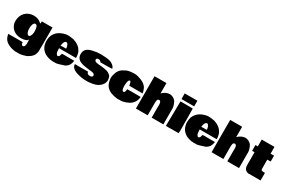

<svg xmlns="http://www.w3.org/2000/svg" viewBox="128 -2247 5793 3945"><g transform="rotate(30 3024.5 -274.0)"><path d="M455.1 -61.5 457 -89.8Q457 -97.2 452.6 -129.4Q446.3 -118.2 435.3 -106.9Q424.3 -95.7 417 -93.8Q363.8 -70.3 287.8 -70.3Q211.9 -70.3 151.6 -101.3Q91.3 -132.3 54.9 -190.9Q18.6 -249.5 18.6 -315.9Q18.6 -382.3 38.3 -433.8Q58.1 -485.4 93.5 -523.4Q128.9 -561.5 181.2 -583.5Q233.4 -605.5 295.4 -605.5Q394.5 -605.5 460.9 -550.3Q473.1 -537.1 486.3 -528.3L493.2 -549.8V-584H619.6L746.6 -584.5L747.1 -128.9Q747.1 -120.6 746.1 -103V-101.1Q745.6 -91.8 745.6 -71.8V-66.4L746.6 -40.5L743.7 -13.2Q743.7 -10.7 743.9 -10.3Q744.1 -9.8 739.7 11.7Q735.4 33.2 729 49.8Q709 103.5 649.4 147.7Q589.8 191.9 545.9 198.2Q541 203.1 526.9 205.8Q512.7 208.5 509.8 209.5V209Q462.4 224.6 419.2 224.6Q376 224.6 374.5 223.6H359.9Q355.5 225.1 336.7 225.1Q317.9 225.1 268.1 213.9L252.4 210.4Q216.8 203.1 187.5 189.5Q118.2 161.6 78.6 115.2Q39.1 68.8 24.9 -13.2L23.9 -17.6Q39.6 -16.6 69.8 -16.6L149.9 -18.1H366.2L365.7 -16.1Q365.7 9.3 376.7 30Q387.7 50.8 405.8 50.8Q437.5 50.8 448.7 14.6Q457.5 -13.7 457.5 -45.4V-55.2Q456.1 -55.2 456.1 -53.2Q455.1 -54.7 455.1 -61.5ZM468.8 -327.1 469.2 -333Q464.8 -474.6 406.7 -474.6Q390.1 -474.6 377.4 -462.4Q356.9 -442.9 349.4 -403.8Q341.8 -364.7 341.8 -335.9L343.3 -318.8V-314.5L342.8 -311V-308.1Q342.8 -268.1 361.8 -230.2Q380.9 -192.4 410.2 -192.4Q442.4 -192.4 463.9 -272.5H461.4Q468.8 -291.5 468.8 -311.5Z M1050.8 -598.6Q1072.8 -605 1097.7 -605Q1122.6 -605 1145 -603L1165.5 -601.1Q1213.9 -596.7 1239.7 -589.8V-590.3L1250 -585.9Q1352.5 -554.2 1409.7 -489.3V-489.7Q1422.9 -474.1 1442.1 -442.6Q1461.4 -411.1 1461.4 -398.9L1465.3 -385.7L1467.8 -371.6Q1477.1 -338.9 1477.1 -316.9Q1477.1 -294.9 1477.5 -283.2H1075.2V-267.1Q1078.1 -255.9 1078.1 -243.7Q1078.1 -231.4 1078.4 -224.4Q1078.6 -217.3 1079.6 -210.7Q1080.6 -204.1 1080.8 -200Q1081.1 -195.8 1083 -190.2Q1085 -184.6 1085.2 -182.6Q1085.4 -180.7 1088.1 -174.8Q1090.8 -168.9 1092.5 -163.8Q1094.2 -158.7 1099.1 -153.8V-154.3L1104.5 -144Q1113.8 -133.8 1129.9 -129.4Q1156.7 -135.3 1166.3 -157.2Q1175.8 -179.2 1182.1 -211.9Q1199.7 -216.8 1231.9 -216.8L1294.4 -215.3H1474.6Q1468.8 -155.8 1439.5 -106H1439.9Q1414.6 -65.9 1360.8 -37.1Q1209 16.1 1166 16.1Q1158.2 16.1 1153.3 15.1H1142.1L1137.7 15.6H1133.3Q1129.4 15.6 1123.5 14.6Q1118.7 17.6 1111.8 17.6L1069.3 12.7Q1065.9 14.2 1055.4 14.2Q1044.9 14.2 1000.5 1V1.5L988.8 -2L977.1 -5.9Q903.8 -27.3 851.6 -81.3Q799.3 -135.3 784.7 -207Q783.2 -215.8 779.3 -233.6Q775.4 -251.5 775.4 -257.8V-281.2Q775.4 -289.6 775.9 -293.9V-301.3Q775.9 -404.8 837.4 -480.2Q898.9 -555.7 1002.4 -586.4L1014.2 -589.8Q1040 -594.2 1051.3 -599.1ZM1196.8 -347.7 1207 -354Q1198.7 -406.7 1191.4 -421.6Q1184.1 -436.5 1177.2 -447.3Q1164.6 -467.8 1143.8 -467.8Q1123 -467.8 1108.4 -447.3Q1082.5 -411.1 1075.7 -345.7Q1106.9 -347.7 1133.3 -347.7Z M2122.6 -457.5 2078.1 -458Q2038.6 -458 1955.6 -457Q1949.7 -473.1 1931.9 -484.4Q1914.1 -495.6 1892.6 -495.6Q1871.1 -495.6 1857.4 -486.1Q1843.8 -476.6 1843.8 -459.5Q1843.8 -442.4 1856.7 -428.7Q1869.6 -415 1893.1 -409.4Q1916.5 -403.8 1939.7 -401.9Q1962.9 -399.9 1993.9 -397.9Q2024.9 -396 2040.8 -393.3Q2056.6 -390.6 2081.1 -387.7Q2124.5 -381.8 2158 -371.8Q2191.4 -361.8 2228 -330.1Q2235.4 -326.7 2247.6 -312Q2269.5 -278.3 2275.4 -214.4Q2272.9 -144 2224.1 -89.6Q2175.3 -35.2 2100.6 -10.7Q2094.7 -7.8 2085.9 -6.8L2069.3 -2.9Q2022 10.7 1987.3 10.7Q1966.3 17.6 1919.9 17.6L1907.7 17.1H1872.1L1866.7 17.6Q1791 17.6 1704.6 -6.8V-6.3Q1520.5 -51.8 1520 -164.6Q1545.9 -162.6 1591.8 -162.6Q1637.7 -162.6 1716.1 -163.3Q1794.4 -164.1 1835 -164.1Q1834.5 -161.1 1834.5 -154.3Q1834.5 -132.8 1856.4 -119.1Q1878.4 -105.5 1907.2 -105.5Q1936 -105.5 1952.6 -116.7Q1969.2 -127.9 1969.2 -145.8Q1969.2 -163.6 1960 -175.5Q1950.7 -187.5 1932.6 -193.4Q1914.6 -199.2 1899.2 -201.9Q1883.8 -204.6 1859.4 -206.5Q1835 -208.5 1823.2 -210.4Q1811.5 -212.4 1788.6 -215.6Q1765.6 -218.8 1748.3 -220.9Q1731 -223.1 1707.8 -227.5Q1684.6 -231.9 1666.7 -236.6Q1648.9 -241.2 1628.4 -249Q1607.9 -256.8 1592.8 -266.1Q1519 -312 1519 -399.9Q1519 -478.5 1563.5 -521.5Q1619.1 -574.7 1744.1 -590.8Q1756.8 -592.8 1780.3 -597.9Q1803.7 -603 1812.5 -603Q1821.3 -603 1824.2 -602.1L1886.2 -605.5L1972.2 -601.6Q1977.1 -601.1 2000.5 -599.6Q2058.6 -595.2 2102.8 -583.3Q2147 -571.3 2187.3 -536.6Q2227.5 -502 2233.4 -461.4L2230 -462.4Z M2684.6 15.1 2645.5 17.6Q2615.7 17.6 2586.9 10.7Q2567.4 10.7 2534.2 0.5Q2422.9 -25.9 2368.2 -90.8L2359.4 -101.1Q2316.9 -155.8 2304.2 -248L2302.7 -258.3Q2300.8 -273.9 2300.8 -295.7Q2300.8 -317.4 2309.1 -354.5Q2339.8 -491.7 2438.5 -543.9L2504.4 -579.1Q2577.6 -605.5 2687 -605.5Q2728.5 -605.5 2763.7 -594.7L2773.4 -591.8Q2772.9 -591.8 2772.9 -592.3H2773.9Q2939.5 -548.3 2994.1 -446.8L2995.1 -443.4Q3019.5 -394 3027.8 -333L3016.6 -336.9H2710.9L2708.5 -355Q2700.7 -411.1 2682.1 -429.7L2672.4 -435.5Q2629.4 -432.6 2624 -318.4Q2623.5 -302.7 2622.6 -299.8L2623 -284.2L2624.5 -255.9Q2624.5 -252.4 2625 -248.5L2629.9 -243.7H2624.5Q2627 -207 2639.9 -187.5Q2652.8 -168 2666 -168Q2690.9 -168 2700.2 -198.2Q2709.5 -228.5 2709.5 -253.4Q2747.1 -255.4 2822.8 -255.4H2841.3L2888.2 -254.9H2935.1L3029.3 -254.4Q3014.2 -97.7 2881.3 -32.7Q2871.6 -29.3 2854.5 -21.5L2835.9 -12.7Q2758.3 17.1 2693.8 17.1Q2687 17.1 2684.6 15.1Z M3713.4 -324.7 3713.9 -172.9V-83.5L3714.4 0.5H3437L3436.5 -249.5L3438 -303.7Q3438 -348.1 3425 -369.9Q3412.1 -391.6 3393.1 -391.6Q3356.9 -391.6 3348.1 -355.5Q3341.8 -330.1 3341.8 -289.1V-226.6L3342.3 -206.1V0L3202.1 0.5H3063L3062.5 -382.3V-765.6Q3160.6 -766.6 3345.2 -766.6L3345.7 -520.5Q3379.9 -559.1 3429 -582Q3478 -605 3518.6 -605Q3559.1 -605 3598.1 -585.4Q3637.2 -565.9 3662.6 -533.7Q3684.1 -500 3699.2 -452.4Q3714.4 -404.8 3714.4 -373Z M4077.1 -770.5 4077.6 -636.7H3776.9Q3776.9 -683.6 3775.9 -703.6L3775.4 -769.5ZM3770.5 -769.5 3775.4 -774.4V-769.5ZM4079.1 -154.8 4079.6 -150.4 4080.1 -77.1Q4080.1 -57.1 4078.1 -29.3Q4076.2 -1.5 4074.7 -0.5L4065.9 0.5H3888.2L3867.7 2.4Q3791.5 2.4 3774.9 0.5V-2.9L3774.4 -12.2V-34.2Q3774.4 -130.4 3777.3 -193.8L3782.7 -569.8V-584.5L3820.8 -585L3829.1 -584.5H3843.3L3855.5 -584L3861.8 -584.5H3897L3904.3 -585L4070.8 -583Q4072.8 -583.5 4073.7 -583.5Q4074.7 -583.5 4074.7 -580.6L4075.2 -534.2Q4075.7 -487.8 4077.1 -409.9Q4078.6 -332 4078.6 -299.8L4078.1 -238.8V-212.9L4079.6 -187V-171.9Q4079.6 -171.4 4079.1 -169.9Z M4388.2 -598.6Q4410.2 -605 4435.1 -605Q4460 -605 4482.4 -603L4502.9 -601.1Q4551.3 -596.7 4577.1 -589.8V-590.3L4587.4 -585.9Q4689.9 -554.2 4747.1 -489.3V-489.7Q4760.3 -474.1 4779.5 -442.6Q4798.8 -411.1 4798.8 -398.9L4802.7 -385.7L4805.2 -371.6Q4814.5 -338.9 4814.5 -316.9Q4814.5 -294.9 4814.9 -283.2H4412.6V-267.1Q4415.5 -255.9 4415.5 -243.7Q4415.5 -231.4 4415.8 -224.4Q4416 -217.3 4417 -210.7Q4418 -204.1 4418.2 -200Q4418.5 -195.8 4420.4 -190.2Q4422.4 -184.6 4422.6 -182.6Q4422.9 -180.7 4425.5 -174.8Q4428.2 -168.9 4429.9 -163.8Q4431.6 -158.7 4436.5 -153.8V-154.3L4441.9 -144Q4451.2 -133.8 4467.3 -129.4Q4494.1 -135.3 4503.7 -157.2Q4513.2 -179.2 4519.5 -211.9Q4537.1 -216.8 4569.3 -216.8L4631.8 -215.3H4812Q4806.2 -155.8 4776.9 -106H4777.3Q4752 -65.9 4698.2 -37.1Q4546.4 16.1 4503.4 16.1Q4495.6 16.1 4490.7 15.1H4479.5L4475.1 15.6H4470.7Q4466.8 15.6 4460.9 14.6Q4456.1 17.6 4449.2 17.6L4406.7 12.7Q4403.3 14.2 4392.8 14.2Q4382.3 14.2 4337.9 1V1.5L4326.2 -2L4314.5 -5.9Q4241.2 -27.3 4189 -81.3Q4136.7 -135.3 4122.1 -207Q4120.6 -215.8 4116.7 -233.6Q4112.8 -251.5 4112.8 -257.8V-281.2Q4112.8 -289.6 4113.3 -293.9V-301.3Q4113.3 -404.8 4174.8 -480.2Q4236.3 -555.7 4339.8 -586.4L4351.6 -589.8Q4377.4 -594.2 4388.7 -599.1ZM4534.2 -347.7 4544.4 -354Q4536.1 -406.7 4528.8 -421.6Q4521.5 -436.5 4514.6 -447.3Q4502 -467.8 4481.2 -467.8Q4460.4 -467.8 4445.8 -447.3Q4419.9 -411.1 4413.1 -345.7Q4444.3 -347.7 4470.7 -347.7Z M5508.8 -324.7 5509.3 -172.9V-83.5L5509.8 0.5H5232.4L5231.9 -249.5L5233.4 -303.7Q5233.4 -348.1 5220.5 -369.9Q5207.5 -391.6 5188.5 -391.6Q5152.3 -391.6 5143.6 -355.5Q5137.2 -330.1 5137.2 -289.1V-226.6L5137.7 -206.1V0L4997.6 0.5H4858.4L4857.9 -382.3V-765.6Q4956.1 -766.6 5140.6 -766.6L5141.1 -520.5Q5175.3 -559.1 5224.4 -582Q5273.4 -605 5314 -605Q5354.5 -605 5393.6 -585.4Q5432.6 -565.9 5458 -533.7Q5479.5 -500 5494.6 -452.4Q5509.8 -404.8 5509.8 -373Z M5925.8 -243.2 5925.3 -235.8Q5925.3 -218.8 5926.5 -210.7Q5927.7 -202.6 5936.5 -191.7Q5945.3 -180.7 5993.7 -180.7L6006.8 -180.2Q6014.2 -180.2 6020 -181.6L6020.5 0.5H5753.4L5736.8 1.5H5731.4Q5713.4 1.5 5691.9 -10.3Q5670.4 -22 5659.9 -31Q5649.4 -40 5642.1 -54.2Q5628.4 -80.6 5625.7 -106.2Q5623 -131.8 5623 -169.9V-440.4H5565.4L5564.9 -508.8V-578.6H5621.1V-740.2H5772L5922.9 -740.7L5923.3 -579.6H6004.9L6005.4 -509.8V-440.4H5925.8Z"/></g></svg>

Font: Bowlby One
Style: Regular
Weight: 400
Designer: vernon adams
Foundry: vernon adams
Version: Version 1.001